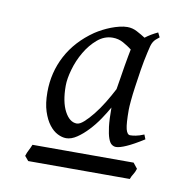

<svg xmlns="http://www.w3.org/2000/svg" viewBox="-49 -650 383 409"><g transform="rotate(10 143.0 -445.0)"><path d="M268.1 -310.1Q265.6 -302.2 262.5 -297.6Q259.3 -293 256.8 -286.1H37.1L28.8 -295.9Q31.2 -303.7 34.2 -309.1Q37.1 -314.5 40 -321.8H258.8ZM195.8 -469.7Q197.8 -481.9 200 -495.4Q202.1 -508.8 204.1 -521Q206.1 -533.2 208 -543Q210 -552.7 210.9 -558.1Q202.6 -564.5 192.1 -570.3Q181.6 -576.2 168.9 -576.2Q150.9 -576.2 136 -563.5Q121.1 -550.8 110.4 -532.5Q99.6 -514.2 93.8 -493.7Q87.9 -473.1 87.9 -458Q87.9 -423.3 98.6 -403.1Q109.4 -382.8 125 -382.8Q131.3 -382.8 140.1 -390.6Q148.9 -398.4 158.9 -410.9Q168.9 -423.3 178.5 -439Q188 -454.6 195.8 -469.7ZM274.9 -375Q252.4 -360.8 238 -354.5Q223.6 -348.1 215.8 -348.1Q210.9 -348.1 206.5 -351.3Q202.1 -354.5 199 -363.3Q195.8 -372.1 193.8 -387.9Q191.9 -403.8 191.9 -429.2Q185.1 -417 175.5 -402.8Q166 -388.7 154.5 -376.5Q143.1 -364.3 131.1 -356.2Q119.1 -348.1 107.9 -348.1Q99.1 -348.1 89.4 -353Q79.6 -357.9 71.3 -368.7Q63 -379.4 57.4 -396.5Q51.8 -413.6 51.8 -438Q51.8 -480.5 71 -516.8Q90.3 -553.2 127.9 -579.1Q135.3 -584 143.8 -588.4Q152.3 -592.8 161.1 -596.2Q169.9 -599.6 179 -601.8Q188 -604 195.8 -604Q207 -604 217 -598.6Q227.1 -593.3 235.4 -587.9Q246.6 -596.7 262.2 -604L267.1 -594.2Q262.7 -590.8 259.5 -587.9Q256.3 -585 254.2 -581.3Q252 -577.6 250.5 -572.3Q249 -566.9 247.1 -558.1Q242.7 -539.1 239.5 -519Q236.3 -499 233.9 -481.4Q231.4 -463.9 230.2 -450.4Q229 -437 229 -431.2Q229 -400.9 231.9 -389.4Q234.9 -377.9 241.2 -377.9Q246.6 -377.9 253.4 -379.2Q260.3 -380.4 271 -384.8Z"/></g></svg>

Font: Gentium Plus APac
Style: Italic
Weight: 400
Italic angle: -8°
Designer: J. Victor Gaultney, Annie Olsen, Iska Routamaa, Becca Hirsbrunner
Foundry: SIL International
Version: Version 5.000